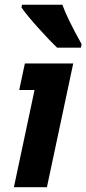

<svg xmlns="http://www.w3.org/2000/svg" viewBox="-20 -775 358 795"><path d="M174.3 0H37.6L123 -402.3H59.6L83 -512.2H283.2ZM314.9 -577.6H216.3Q190.9 -601.6 142.6 -654.8Q94.2 -708 68.8 -744.1L71.3 -755.4H238.3Q257.3 -700.7 317.9 -592.3Z"/></svg>

Font: Cadman
Style: Bold Italic
Weight: 700
Italic angle: -12°
Designer: Paul James MIller
Foundry: High-Logic / Made with FontCreator
Version: Version 2.114;March 28, 2021;FontCreator 13.0.0.2683 64-bit